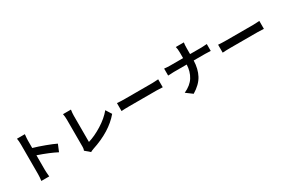

<svg xmlns="http://www.w3.org/2000/svg" viewBox="96 -2012 4808 3288"><g transform="rotate(-30 2500.0 -367.5)"><path d="M314 -96V-671Q314 -741 304 -791H460Q451 -712 451 -671V-523Q552 -494 676 -448Q800 -402 869 -368L812 -230Q673 -303 451 -379V-96Q451 -48 460 44H304Q314 -23 314 -96Z M1195 -40Q1208 -67 1208 -105V-647Q1208 -708 1197 -761H1354Q1344 -696 1344 -647V-127Q1474 -165 1620.5 -256Q1767 -347 1858 -458L1929 -345Q1733 -110 1349 15Q1310 29 1290 42Z M2907 -306 2790 -311H2253Q2154 -311 2092 -306V-463Q2164 -457 2253 -457H2790Q2829 -457 2907 -463Z M3458 -674Q3458 -746 3445 -791H3604Q3596 -750 3596 -673V-564H3821Q3867 -564 3930 -570V-434Q3846 -438 3820 -438H3595Q3590 -275 3526.5 -155.5Q3463 -36 3310 56L3186 -36Q3325 -99 3388 -200.5Q3451 -302 3457 -438H3202Q3164 -438 3087 -433V-571Q3157 -564 3198 -564H3458Z M4907 -306 4790 -311H4253Q4154 -311 4092 -306V-463Q4164 -457 4253 -457H4790Q4829 -457 4907 -463Z"/></g></svg>

Font: Swei Fan Sans CJK TC
Style: Bold
Weight: 700
Version: Version 2.130